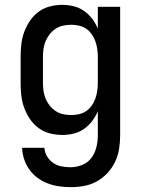

<svg xmlns="http://www.w3.org/2000/svg" viewBox="-20 -548 588 791"><path d="M271 223Q247 223 223 219.5Q199 216 176.5 207.5Q154 199 134.5 184.5Q115 170 101 150.5Q87 131 79.5 108Q72 85 71 61H163Q164 80 174 96.5Q184 113 199.5 123.5Q215 134 233.5 137.5Q252 141 271 141Q295 141 318.5 131.5Q342 122 356.5 102.5Q371 83 377 59Q383 35 383 10V-90Q374 -68 359.5 -49Q345 -30 325.5 -16.5Q306 -3 283 2.5Q260 8 237 8Q211 8 185.5 1.5Q160 -5 139 -20.5Q118 -36 103.5 -57.5Q89 -79 80 -103Q71 -127 68 -153Q65 -179 65 -205V-315Q65 -341 68 -367Q71 -393 80 -417Q89 -441 103.5 -462.5Q118 -484 139 -499.5Q160 -515 185.5 -521.5Q211 -528 237 -528Q260 -528 283 -522.5Q306 -517 325.5 -503.5Q345 -490 359.5 -471Q374 -452 383 -430V-520H475V10Q475 38 470.5 66Q466 94 454 119Q442 144 422.5 165Q403 186 378.5 199.5Q354 213 326.5 218Q299 223 271 223ZM273 -74Q289 -74 305 -77.5Q321 -81 334.5 -90Q348 -99 357.5 -112.5Q367 -126 372.5 -141Q378 -156 380.5 -172.5Q383 -189 383 -205V-315Q383 -331 380.5 -347.5Q378 -364 372.5 -379Q367 -394 357.5 -407.5Q348 -421 334.5 -430Q321 -439 305 -442.5Q289 -446 273 -446Q257 -446 240.5 -442.5Q224 -439 210 -430Q196 -421 185.5 -408Q175 -395 168.5 -380Q162 -365 159.5 -348.5Q157 -332 157 -315V-205Q157 -188 159.5 -171.5Q162 -155 168.5 -140Q175 -125 185.5 -112Q196 -99 210 -90Q224 -81 240.5 -77.5Q257 -74 273 -74Z"/></svg>

Font: Iosevka Semi-Condensed Medium
Style: Regular
Weight: 500
Monospace: yes
Designer: Belleve Invis
Foundry: Belleve Invis
Version: Version 27.3.5